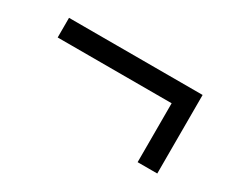

<svg xmlns="http://www.w3.org/2000/svg" viewBox="-55 -475 622 525"><g transform="rotate(30 256.0 -212.0)"><path d="M464.8 -336.4V-88.4H402.8V-274.4H43V-336.4Z"/></g></svg>

Font: Kurinto Book Core
Style: Regular
Weight: 400
Designer: Kurinto was developed by Clint Goss from a range of fonts that are compatible with the SIL Open Font License Version 1.1
Foundry: Clinton F. Goss
Version: Version 2.196; July 25, 2020